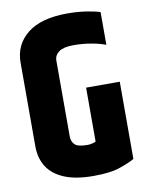

<svg xmlns="http://www.w3.org/2000/svg" viewBox="-81 -756 629 820"><g transform="rotate(-10 234.0 -346.5)"><path d="M35 -526Q35 -603 94 -650.5Q153 -698 268 -698Q312 -698 350.5 -692Q389 -686 409 -679V-537Q384 -547 346.5 -553.5Q309 -560 270 -560Q227 -560 207 -545.5Q187 -531 187 -508V-179Q187 -157 200.5 -143.5Q214 -130 256 -130Q266 -130 276 -132.5Q286 -135 292 -138V-372H438V-37Q409 -21 369 -8Q329 5 258 5Q182 5 132.5 -15.5Q83 -36 59 -73.5Q35 -111 35 -163Z"/></g></svg>

Font: Khand Variable Light
Style: Regular
Weight: 300
Designer: Satya Rajpurohit
Foundry: Indian Type Foundry
Version: Version 3.000